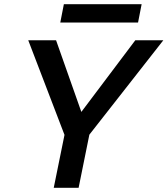

<svg xmlns="http://www.w3.org/2000/svg" viewBox="-20 -891 795 911"><path d="M622 -700H755L404 -252L353 0H235L286 -251L114 -700H246L366 -360ZM283 -871H652L635 -784H266Z"/></svg>

Font: Albert Sans SemiBold
Style: Italic
Weight: 600
Italic angle: -11.25°
Designer: Andreas Rasmussen
Foundry: a.Foundry
Version: Version 1.025